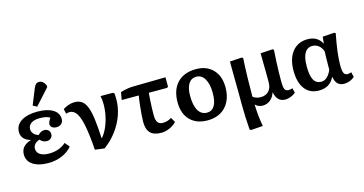

<svg xmlns="http://www.w3.org/2000/svg" viewBox="-99 -1277 3729 1965"><g transform="rotate(-15 1766.0 -294.5)"><path d="M268 14Q164 14 104.5 -25.5Q45 -65 45 -134Q45 -228 152 -259V-261Q56 -289 56 -371Q56 -442 119 -483Q182 -524 292 -524Q395 -524 454.5 -487.5Q514 -451 514 -388Q514 -355 494 -337Q474 -319 440 -319Q412 -319 395 -332.5Q378 -346 378 -369Q378 -388 405 -430Q368 -453 297 -453Q239 -453 206.5 -430.5Q174 -408 174 -369Q174 -341 192.5 -320Q211 -299 243 -289Q275 -323 310 -323Q337 -323 354 -307Q371 -291 371 -266Q371 -240 353.5 -223.5Q336 -207 310 -207Q268 -207 239 -241Q206 -231 188 -210.5Q170 -190 170 -163Q170 -123 204 -100.5Q238 -78 300 -78Q407 -78 479 -142L520 -93Q481 -44 413.5 -15Q346 14 268 14ZM304 -573 262 -596 329 -762Q341 -790 353.5 -801.5Q366 -813 387 -813Q430 -813 455 -758V-740Z M860 18 760 5Q749 -152 730.5 -248.5Q712 -345 682.5 -389.5Q653 -434 611 -434Q592 -434 572 -427L560 -477Q580 -494 615.5 -506.5Q651 -519 682 -519Q727 -519 758 -498.5Q789 -478 809 -429.5Q829 -381 840 -298.5Q851 -216 857 -92H861Q894 -130 917.5 -183.5Q941 -237 954 -298Q967 -359 967 -420Q967 -474 958 -510H1086L1102 -503Q1104 -491 1105 -478Q1106 -465 1106 -436Q1106 -352 1076.5 -269Q1047 -186 992 -112.5Q937 -39 860 18Z M1463 14Q1385 14 1348 -24Q1311 -62 1311 -142Q1311 -168 1314.5 -215.5Q1318 -263 1324 -316.5Q1330 -370 1338 -415H1157L1171 -495Q1186 -500 1208 -505.5Q1230 -511 1251.5 -514Q1273 -517 1289 -518L1650 -524V-423L1636 -415H1444Q1441 -383 1438.5 -342.5Q1436 -302 1434.5 -260Q1433 -218 1433 -181Q1433 -128 1450.5 -104Q1468 -80 1506 -80Q1554 -80 1597 -108L1626 -57Q1594 -24 1550.5 -5Q1507 14 1463 14Z M1955 14Q1837 14 1770 -54.5Q1703 -123 1703 -244Q1703 -376 1774 -450Q1845 -524 1972 -524Q2085 -524 2151 -454.5Q2217 -385 2217 -267Q2217 -180 2185 -117Q2153 -54 2094.5 -20Q2036 14 1955 14ZM1969 -64Q2021 -64 2048.5 -109.5Q2076 -155 2076 -245Q2076 -339 2043.5 -393.5Q2011 -448 1956 -448Q1902 -448 1873 -403Q1844 -358 1844 -275Q1844 -172 1876.5 -118Q1909 -64 1969 -64Z M2357 224 2343 216Q2338 155 2335 77.5Q2332 0 2332 -67Q2332 -83 2332 -118.5Q2332 -154 2331.5 -200Q2331 -246 2330.5 -295Q2330 -344 2329.5 -388.5Q2329 -433 2329 -465Q2329 -497 2329 -509L2455 -517L2469 -509Q2463 -405 2460.5 -300.5Q2458 -196 2458 -102Q2471 -90 2493.5 -82.5Q2516 -75 2540 -75Q2595 -75 2626 -108.5Q2657 -142 2657 -202Q2657 -211 2657 -240.5Q2657 -270 2656.5 -310Q2656 -350 2655.5 -390Q2655 -430 2654.5 -462.5Q2654 -495 2654 -509L2781 -517L2795 -509Q2790 -435 2787.5 -378Q2785 -321 2784 -273.5Q2783 -226 2783 -181Q2783 -115 2794 -93Q2805 -71 2835 -71Q2849 -71 2876 -79L2888 -29Q2867 -10 2836 2Q2805 14 2777 14Q2735 14 2707.5 -12Q2680 -38 2670 -90H2668Q2653 -42 2618 -14Q2583 14 2538 14Q2492 14 2461 -17H2459Q2461 43 2466.5 97.5Q2472 152 2483 215Z M3135 14Q3038 14 2985.5 -55Q2933 -124 2933 -249Q2933 -377 2992.5 -450.5Q3052 -524 3154 -524Q3258 -524 3303 -439H3305L3312 -509L3436 -517L3450 -509Q3430 -410 3419.5 -326.5Q3409 -243 3409 -181Q3409 -121 3420.5 -97Q3432 -73 3461 -73Q3473 -73 3500 -81L3512 -29Q3491 -9 3461 2.5Q3431 14 3402 14Q3360 14 3335 -9Q3310 -32 3300 -84H3297Q3251 14 3135 14ZM3180 -67Q3247 -67 3289 -164Q3289 -190 3289.5 -225.5Q3290 -261 3290.5 -295.5Q3291 -330 3293 -357Q3280 -397 3251 -421Q3222 -445 3185 -445Q3075 -445 3075 -257Q3075 -159 3100.5 -113Q3126 -67 3180 -67Z"/></g></svg>

Font: Literata SemiBold
Style: Regular
Weight: 600
Designer: Latin by Veronika Burian and Jose Scaglione. Greek by Irene Vlachou. Cyrillic by Vera Evstafieva.
Foundry: TypeTogether
Version: Version 3.103; ttfautohint (v1.8.4.7-5d5b);gftools[0.9.29]